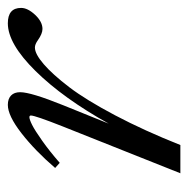

<svg xmlns="http://www.w3.org/2000/svg" viewBox="-15 -470 485 495"><g transform="rotate(-90 227.5 -222.5)"><path d="M28.3 0 149.4 -304.2Q177.2 -374.5 177.2 -385.3Q177.2 -389.2 172.9 -389.2Q167 -389.2 152.8 -382.1Q138.7 -375 112.1 -356.2Q85.4 -337.4 55.2 -311L42 -322.8Q86.4 -374.5 131.6 -409.7Q176.8 -444.8 204.6 -444.8Q220.2 -444.8 228.8 -436.5Q237.3 -428.2 237.3 -413.1Q237.3 -385.3 203.6 -301.8L156.2 -184.6Q221.7 -302.2 292 -373.5Q362.3 -444.8 415 -444.8Q454.6 -444.8 454.6 -410.6Q454.6 -393.6 436.8 -374.5Q418.9 -355.5 400.4 -355.5Q388.2 -355.5 371.6 -367.2Q360.8 -375 352.5 -375Q335.9 -375 309.6 -352.3Q283.2 -329.6 250.2 -286.4Q217.3 -243.2 177.7 -168.2Q138.2 -93.3 101.1 0Z"/></g></svg>

Font: Elstob
Style: Italic
Weight: 400
Italic angle: -20°
Designer: Peter S. Baker
Version: Version 1.015